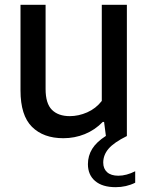

<svg xmlns="http://www.w3.org/2000/svg" viewBox="-20 -564 616 796"><path d="M540.5 146V193.5Q503.5 212 459.5 212Q404.5 212 374.5 186.5Q344.5 161 344.5 116.5Q344.5 82 362.2 53.2Q380 24.5 419 -0.5L411.5 -58.5H406Q373.5 -25 331.5 -8Q289.5 9 242.5 9Q160 9 112.5 -38.2Q65 -85.5 65 -189V-544H169V-195Q169 -135 195.2 -108.8Q221.5 -82.5 269.5 -82.5Q305.5 -82.5 341.5 -98.2Q377.5 -114 402 -145.5V-544H506V0Q452.5 26.5 430.2 52.5Q408 78.5 408 110Q408 135.5 424.2 150Q440.5 164.5 470.5 164.5Q504 164.5 540.5 146Z"/></svg>

Font: Encode Sans Medium
Style: Regular
Weight: 500
Designer: Multiple Designers
Foundry: Impallari Type
Version: Version 2.000